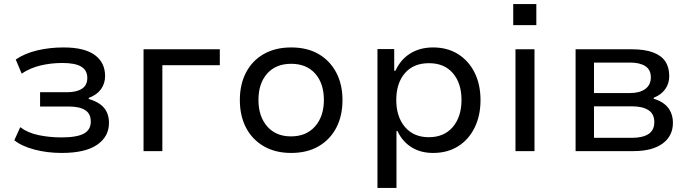

<svg xmlns="http://www.w3.org/2000/svg" viewBox="-20 -739 3378 939"><path d="M282 9Q211 9 148.5 -7.5Q86 -24 50 -53L79 -117Q116 -89 169.5 -78Q223 -67 280 -67Q356 -67 390 -85.5Q424 -104 424 -144Q424 -183 396.5 -200.5Q369 -218 318 -218H176V-288H309Q354 -288 380.5 -305Q407 -322 407 -358Q407 -395 377.5 -413Q348 -431 285 -431Q230 -431 179 -419Q128 -407 86 -379L57 -448Q101 -478 162 -492.5Q223 -507 291 -507Q393 -507 443.5 -470Q494 -433 494 -367Q494 -331 474 -303Q454 -275 414 -260V-255Q448 -245 470 -229Q492 -213 502.5 -190Q513 -167 513 -138Q513 -71 455 -31Q397 9 282 9Z M682 0V-498H1055V-420H774V0Z M1404 9Q1327 9 1270.5 -23.5Q1214 -56 1183.5 -114Q1153 -172 1153 -250Q1153 -327 1183.5 -385Q1214 -443 1270.5 -475Q1327 -507 1404 -507Q1482 -507 1537.5 -475Q1593 -443 1624 -385Q1655 -327 1655 -250Q1655 -172 1624.5 -114Q1594 -56 1538 -23.5Q1482 9 1404 9ZM1403 -72Q1478 -72 1521 -121Q1564 -170 1564 -250Q1564 -331 1521.5 -379Q1479 -427 1404 -427Q1329 -427 1286.5 -379Q1244 -331 1244 -250Q1244 -170 1286.5 -121Q1329 -72 1403 -72Z M1826 180V-499H1908V-393H1914Q1939 -448 1986.5 -477.5Q2034 -507 2098 -507Q2168 -507 2220 -474.5Q2272 -442 2301 -384Q2330 -326 2330 -249Q2330 -174 2301.5 -115.5Q2273 -57 2221 -24Q2169 9 2098 9Q2036 9 1991.5 -19.5Q1947 -48 1924 -98H1919V180ZM2077 -68Q2152 -68 2194.5 -118Q2237 -168 2237 -250Q2237 -332 2195 -381Q2153 -430 2078 -430Q2002 -430 1960 -381Q1918 -332 1918 -250Q1918 -168 1960.5 -118Q2003 -68 2077 -68Z M2490 -616V-719H2603V-616ZM2501 0V-498H2594V0Z M2795 0V-498H3070Q3132 -498 3173 -483Q3214 -468 3233.5 -439Q3253 -410 3253 -367Q3253 -330 3233 -302.5Q3213 -275 3177 -261V-256Q3208 -247 3229 -230.5Q3250 -214 3260.5 -190.5Q3271 -167 3271 -138Q3271 -74 3220.5 -37Q3170 0 3079 0ZM2885 -65H3071Q3123 -65 3151.5 -83.5Q3180 -102 3180 -142Q3180 -182 3151 -200.5Q3122 -219 3071 -219H2885ZM2885 -284H3062Q3109 -284 3136 -304Q3163 -324 3163 -361Q3163 -398 3136 -415.5Q3109 -433 3062 -433H2885Z"/></svg>

Font: Nunito Sans 6pt
Style: Regular
Weight: 400
Version: Version 3.101;gftools[0.9.27]